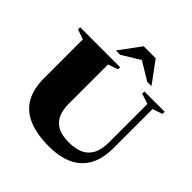

<svg xmlns="http://www.w3.org/2000/svg" viewBox="-237 -1101 1299 1299"><g transform="rotate(45 412.0 -451.5)"><path d="M696.5 -295V-660L622 -684.5V-705H816.5V-684.5L745.5 -660V-289.5Q745.5 -184 707.5 -116.8Q669.5 -49.5 598.5 -17.2Q527.5 15 427.5 15Q312 15 234.2 -17.8Q156.5 -50.5 117.5 -118Q78.5 -185.5 78.5 -288.5V-660L7.5 -684.5V-705H390V-684.5L319 -660V-287Q319 -221 340 -179.5Q361 -138 401.8 -118.8Q442.5 -99.5 503 -99.5Q564 -99.5 607 -118.2Q650 -137 673.2 -179.8Q696.5 -222.5 696.5 -295ZM433 -859.5H487L330 -764.5H289.5L402.5 -918H517.5L630.5 -764.5H590Z"/></g></svg>

Font: Newsreader 60pt ExtraBold
Style: Regular
Weight: 800
Designer: Hugues Gentile
Foundry: Production Type
Version: Version 1.003